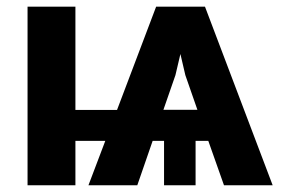

<svg xmlns="http://www.w3.org/2000/svg" viewBox="-20 -548 838 568"><path d="M203.1 -528.3H61.5V0H203.1V-131.3H291.5L241.7 0H386.2L431.6 -131.3H465.3V0H558.6V-131.3H596.2L642.6 0H786.6L586.4 -528.3H441.9L326.2 -222.7H203.1ZM499 -325.7 513.7 -388.2 528.3 -325.7 564 -223.1H463.4Z"/></svg>

Font: Roboto
Style: Bold
Weight: 700
Designer: Google
Version: Version 2.137; 2017